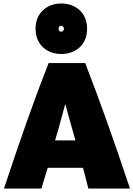

<svg xmlns="http://www.w3.org/2000/svg" viewBox="-20 -1067 766 1102"><path d="M218 15C228 -23 243 -66 254 -104H456C461 -87 464 -77 487 15H726C633 -264 553 -488 469 -705H259C174 -489 95 -263 3 15ZM184 -902C184 -807 254 -757 331 -757C411 -757 480 -807 480 -902C480 -997 411 -1047 331 -1047C254 -1047 184 -997 184 -902ZM296 -261C311 -312 326 -361 338 -409C345 -437 353 -464 355 -470C357 -464 364 -438 371 -410C385 -362 398 -312 413 -261ZM316 -902C316 -913 323 -919 331 -919C339 -919 347 -913 347 -902C347 -891 339 -885 331 -885C323 -885 316 -891 316 -902Z"/></svg>

Font: Repo ExtraBlack
Style: Regular
Weight: 400
Designer: Stefan Peev
Foundry: Context Ltd
Version: Version 001.502